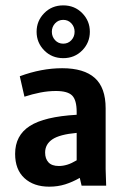

<svg xmlns="http://www.w3.org/2000/svg" viewBox="-20 -701 478 725"><path d="M166 3.9Q107.4 3.9 72.3 -28.3Q37.1 -60.5 37.1 -120.1Q37.1 -189.5 92.3 -225.1Q147.5 -260.7 269.5 -267.6V-278.3Q269.5 -323.2 252.4 -340.3Q235.4 -357.4 191.4 -357.4Q162.1 -357.4 132.3 -351.6Q102.5 -345.7 72.3 -335.9L54.7 -413.1Q136.7 -443.4 214.8 -443.4Q296.9 -443.4 337.9 -406.7Q378.9 -370.1 378.9 -292V-62.5L380.9 0H288.1L281.2 -29.3Q253.9 -13.7 226.1 -4.9Q198.2 3.9 166 3.9ZM202.1 -74.2Q217.8 -74.2 233.9 -79.1Q250 -84 269.5 -95.7V-199.2Q205.1 -193.4 177.7 -174.8Q150.4 -156.2 150.4 -125Q150.4 -101.6 163.1 -87.9Q175.8 -74.2 202.1 -74.2ZM218.8 -680.7Q261.7 -680.7 290.5 -651.4Q319.3 -622.1 319.3 -581.1Q319.3 -540 290.5 -510.7Q261.7 -481.4 218.8 -481.4Q175.8 -481.4 147 -510.7Q118.2 -540 118.2 -581.1Q118.2 -622.1 147 -651.4Q175.8 -680.7 218.8 -680.7ZM218.8 -536.1Q237.3 -536.1 249.5 -549.3Q261.7 -562.5 261.7 -581.1Q261.7 -599.6 249.5 -612.8Q237.3 -626 218.8 -626Q200.2 -626 188 -612.8Q175.8 -599.6 175.8 -581.1Q175.8 -562.5 188 -549.3Q200.2 -536.1 218.8 -536.1Z"/></svg>

Font: Sudo Variable
Style: Regular
Weight: 400
Monospace: yes
Designer: Jens Kutilek
Foundry: Jens Kutilek
Version: Version 0.040